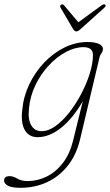

<svg xmlns="http://www.w3.org/2000/svg" viewBox="-78 -646 523 914"><path d="M304 14Q286.5 90 245.2 142.2Q204 194.5 146 221.2Q88 248 20 248Q-22 248 -40.2 238Q-58.5 228 -58.5 213.5Q-58.5 192.5 -31.5 192.5Q-15.5 192.5 4.2 204.2Q24 216 53.5 216Q101 216 144.8 194.2Q188.5 172.5 221.5 129.5Q254.5 86.5 270 23L316 -164Q269 -82 212.8 -37.5Q156.5 7 101 7Q60.5 7 40.5 -26.2Q20.5 -59.5 28 -122.5Q33.5 -186 61.2 -244.2Q89 -302.5 132.2 -348Q175.5 -393.5 228.8 -419.8Q282 -446 339 -446Q372.5 -446 392.2 -437.2Q412 -428.5 412 -414Q412 -402 405 -393Q398 -384 395.5 -372ZM60 -130.5Q54 -78 70.5 -49.8Q87 -21.5 120 -21.5Q152 -21.5 186 -45.8Q220 -70 251.5 -110.2Q283 -150.5 308.2 -198.2Q333.5 -246 348.8 -294.2Q364 -342.5 364.5 -382Q365.5 -421.5 319.5 -421.5Q278.5 -421.5 235.2 -398.2Q192 -375 154.2 -334.5Q116.5 -294 91 -241.5Q65.5 -189 60 -130.5ZM305 -507Q293.5 -496.5 286 -496.5Q277 -496.5 270.5 -507L210 -610Q205 -619 214 -624Q220.5 -628 227 -620.5L295 -540L405.5 -620.5Q417.5 -628.5 422.5 -624Q428.5 -618.5 419.5 -610Z"/></svg>

Font: Fraunces 72pt SuperSoft Thin
Style: Italic
Weight: 100
Italic angle: -16°
Version: Version 1.000;[b76b70a41]